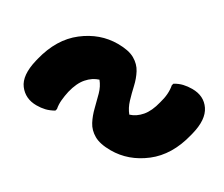

<svg xmlns="http://www.w3.org/2000/svg" viewBox="-65 -612 730 625"><g transform="rotate(30 300.0 -300.0)"><path d="M384 -144Q344 -144 321.5 -157Q299 -170 288 -191Q277 -212 271 -236.5Q265 -261 258.5 -284.5Q252 -308 238 -325Q215 -318 197 -297.5Q179 -277 170 -240Q166 -222 164.5 -205Q163 -188 166 -173L164 -166Q148 -157 133.5 -153.5Q119 -150 102 -150Q60 -150 36.5 -181Q13 -212 28 -275L30 -283Q51 -368 108 -412Q165 -456 232 -456Q273 -456 295.5 -443Q318 -430 329 -409Q340 -388 345.5 -363.5Q351 -339 358 -315.5Q365 -292 379 -275Q402 -282 419.5 -302.5Q437 -323 446 -360Q457 -397 451 -427L453 -434Q468 -443 483 -446.5Q498 -450 515 -450Q559 -450 581 -417.5Q603 -385 588 -325L586 -317Q565 -232 508 -188Q451 -144 384 -144Z"/></g></svg>

Font: Recursive Sn Csl St
Style: Bold Italic
Weight: 700
Italic angle: -15°
Version: Version 1.079;hotconv 1.0.112;makeotfexe 2.5.65598; ttfautoh